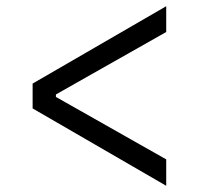

<svg xmlns="http://www.w3.org/2000/svg" viewBox="-20 -614 640 618"><path d="M515 -16V-101L160 -302V-310L515 -511V-594L85 -345V-265Z"/></svg>

Font: IBM Plex Mono
Style: Regular
Weight: 400
Monospace: yes
Designer: Mike Abbink, Paul van der Laan, Pieter van Rosmalen
Foundry: Bold Monday
Version: Version 2.004